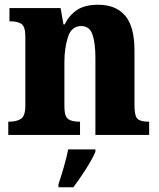

<svg xmlns="http://www.w3.org/2000/svg" viewBox="-20 -570 673 811"><path d="M15 0H318V-56H314Q283 -56 267.5 -67.5Q252 -79 252 -121V-306Q252 -367 267 -413.5Q282 -460 323 -460Q358 -460 370.5 -424.5Q383 -389 383 -325V0H610V-56H606Q574 -56 561 -68Q548 -80 548 -126V-357Q548 -458 508.5 -504Q469 -550 395 -550Q340 -550 307 -529Q274 -508 253 -467H248L236 -536H20V-480H24Q55 -480 71 -468.5Q87 -457 87 -416V-124Q87 -80 68.5 -68Q50 -56 19 -56H15ZM227 221H290Q314 189 342 145.5Q370 102 383 71V61H268Q262 93 249.5 136Q237 179 227 208Z"/></svg>

Font: Noto Serif SemiCondensed Extra
Style: Regular
Weight: 800
Width: 4
Designer: Monotype Design Team
Foundry: Monotype Imaging Inc.
Version: Version 1.002